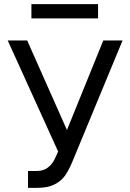

<svg xmlns="http://www.w3.org/2000/svg" viewBox="-20 -904 633 934"><path d="M116.2 -72.3H160.2Q221.7 -72.3 251 -140.6L262.7 -167L17.6 -707H112.3L305.7 -271.5L482.4 -707H576.2L331.1 -115.2Q314 -74.7 295.7 -48.8Q277.3 -22.9 244.9 -6.6Q212.4 9.8 161.1 9.8H116.2ZM457 -814.5H132.8V-883.8H457Z"/></svg>

Font: Pretendard JP
Style: Regular
Weight: 400
Designer: Base glyphs from Inter by Rasmus Andersson; Hangeul glyphs from Noto Sans CJK(Source Han Sans) by Jang Soo-young and Kan
Foundry: Kil Hyung-jin
Version: Version 1.309